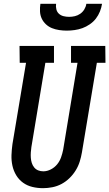

<svg xmlns="http://www.w3.org/2000/svg" viewBox="-20 -975 571 1003"><path d="M205 8Q176 8 149 1.5Q122 -5 100.5 -20.5Q79 -36 65 -59Q51 -82 45 -109Q39 -136 40 -164.5Q41 -193 45 -222L116 -647H83L82 -735H262V-647H217L144 -207Q142 -193 141 -179Q140 -165 141 -151Q142 -137 146 -124Q150 -111 158.5 -100.5Q167 -90 179.5 -85Q192 -80 206 -80Q226 -80 245.5 -90Q265 -100 278.5 -116.5Q292 -133 299 -153Q306 -173 310 -193L385 -647H351V-735H530L531 -647H486L408 -179Q404 -155 396.5 -131Q389 -107 375.5 -85Q362 -63 343 -44.5Q324 -26 301.5 -14Q279 -2 254 3Q229 8 205 8ZM329 -815Q309 -815 289 -818Q269 -821 251.5 -828Q234 -835 220 -848Q206 -861 198 -878Q190 -895 189 -915Q188 -935 191 -955H273Q271 -940 274.5 -926Q278 -912 288 -903Q298 -894 312 -890.5Q326 -887 341 -887Q356 -887 371 -890.5Q386 -894 399 -903Q412 -912 420.5 -926Q429 -940 431 -955H513Q510 -935 502 -915Q494 -895 481 -878Q468 -861 449 -848Q430 -835 410.5 -828Q391 -821 370 -818Q349 -815 329 -815Z"/></svg>

Font: Iosevka Curly Slab Semibold
Style: Italic
Weight: 600
Italic angle: -9°
Monospace: yes
Designer: Belleve Invis
Foundry: Belleve Invis
Version: Version 22.1.2; ttfautohint (v1.8.4)